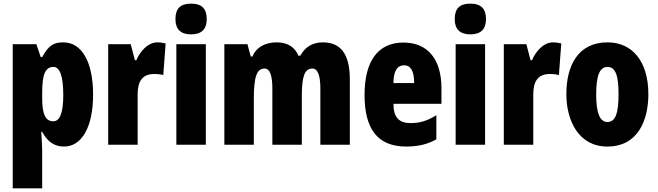

<svg xmlns="http://www.w3.org/2000/svg" viewBox="-20 -796 3619 1056"><path d="M328 -563C279 -563 249 -550 212 -482H204L180 -553H50V240H212V35C212 14 210 -21 207 -71H212C242 -14 282 10 332 10C430 10 492 -98 492 -275C492 -454 431 -563 328 -563ZM274 -428C309 -428 328 -378 328 -273C328 -177 310 -129 273 -129C230 -129 212 -168 212 -256V-288C212 -388 230 -428 274 -428Z M846 -563C791 -563 749 -510 730 -465H722L699 -553H575V0H737V-278C737 -350 764 -389 828 -389C849 -389 865 -387 878 -383L891 -557C871 -562 859 -563 846 -563Z M1031 -776C971 -776 945 -748 945 -691C945 -635 974 -607 1031 -607C1088 -607 1117 -635 1117 -691C1117 -747 1091 -776 1031 -776ZM1112 -553H950V0H1112Z M1756 -563C1697 -563 1657 -536 1632 -490H1621C1604 -532 1567 -563 1502 -563C1438 -563 1389 -536 1368 -485H1359L1341 -553H1214V0H1376V-248C1376 -369 1390 -419 1435 -419C1465 -419 1478 -381 1478 -307V0H1640V-264C1640 -371 1653 -419 1698 -419C1728 -419 1742 -381 1742 -307V0H1904V-360C1904 -497 1855 -563 1756 -563Z M2199 -562C2058 -562 1985 -459 1985 -274C1985 -90 2054 10 2214 10C2278 10 2332 -2 2380 -30V-162C2329 -131 2289 -119 2238 -119C2174 -119 2144 -151 2144 -225H2408V-310C2408 -472 2331 -562 2199 -562ZM2203 -437C2236 -437 2258 -409 2258 -339H2144C2144 -411 2169 -437 2203 -437Z M2567 -776C2507 -776 2481 -748 2481 -691C2481 -635 2510 -607 2567 -607C2624 -607 2653 -635 2653 -691C2653 -747 2627 -776 2567 -776ZM2648 -553H2486V0H2648Z M3022 -563C2967 -563 2925 -510 2906 -465H2898L2875 -553H2751V0H2913V-278C2913 -350 2940 -389 3004 -389C3025 -389 3041 -387 3054 -383L3067 -557C3047 -562 3035 -563 3022 -563Z M3546 -278C3546 -460 3456 -563 3322 -563C3160 -563 3095 -437 3095 -278C3095 -132 3163 10 3320 10C3490 10 3546 -136 3546 -278ZM3259 -276C3259 -380 3278 -428 3321 -428C3366 -428 3382 -379 3382 -278C3382 -176 3366 -125 3321 -125C3278 -125 3259 -177 3259 -276Z"/></svg>

Font: Noto Sans Armenian ExtraCondensed Black
Style: Regular
Weight: 900
Width: 2
Designer: Monotype Design Team
Foundry: Monotype Imaging Inc.
Version: Version 2.008